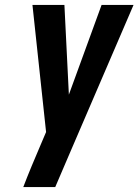

<svg xmlns="http://www.w3.org/2000/svg" viewBox="-20 -755 559 775"><path d="M203 0H74Q90 -42 107.5 -84Q125 -126 143 -168L166 -222L111 -735H240L258 -373L390 -735H519L257 -126Z"/></svg>

Font: Iosevka Extrabold Oblique
Style: Regular
Weight: 800
Italic angle: -9°
Monospace: yes
Designer: Belleve Invis
Foundry: Belleve Invis
Version: Version 32.5.0; ttfautohint (v1.8.4)